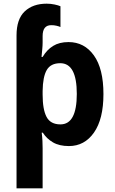

<svg xmlns="http://www.w3.org/2000/svg" viewBox="-20 -785 624 1045"><path d="M234 -765Q256 -765 277 -760.5Q298 -756 309 -751V-638Q300 -642 287 -645Q274 -648 259 -648Q212 -648 212 -589V-554Q212 -537 210 -517Q208 -497 206 -475H212Q235 -514 269 -535Q303 -556 353 -556Q439 -556 491 -483.5Q543 -411 543 -273Q543 -137 491.5 -63.5Q440 10 355 10Q303 10 268.5 -10Q234 -30 213 -63H207Q210 -39 211 -18Q212 3 212 22V240H70V-592Q70 -681 114.5 -723Q159 -765 234 -765ZM308 -441Q256 -441 234.5 -404Q213 -367 212 -290V-270Q212 -189 233.5 -148.5Q255 -108 309 -108Q398 -108 398 -274Q398 -441 308 -441Z"/></svg>

Font: Noto Sans SemiCondensed
Style: Bold
Weight: 700
Width: 4
Designer: Monotype Design Team
Foundry: Monotype Imaging Inc.
Version: Version 2.013; ttfautohint (v1.8.4.7-5d5b)